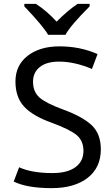

<svg xmlns="http://www.w3.org/2000/svg" viewBox="-20 -964 569 994"><path d="M229 -784Q204 -828 106 -931V-944H166Q223 -907 273 -852Q332 -911 382 -944H444V-931Q344 -831 319 -784ZM502 -191Q502 -96 433.5 -43Q365 10 247 10Q121 10 51 -24L79 -98Q145 -68 251 -68Q329 -68 370.5 -98.5Q412 -129 412 -183Q412 -235 377 -264.5Q342 -294 244 -330Q149 -364 104.5 -412.5Q60 -461 60 -542Q60 -626 123 -675Q186 -724 288 -724Q395 -724 485 -684L456 -607Q366 -645 286 -645Q221 -645 186 -617Q151 -589 151 -541Q151 -489 184 -459.5Q217 -430 307 -397Q410 -359 456 -314.5Q502 -270 502 -191Z"/></svg>

Font: Advent Sans Logo
Style: Regular
Weight: 400
Designer: Types & Symbols
Foundry: Types & Symbols
Version: Version 1.002